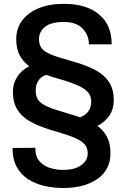

<svg xmlns="http://www.w3.org/2000/svg" viewBox="-20 -741 662 993"><path d="M551.3 50.8Q551.3 137.2 484.1 184.3Q417 231.4 305.7 231.4Q257.3 231.4 210.9 220.9Q164.6 210.4 127 186.8Q89.4 163.1 67.1 123.3Q44.9 83.5 44.9 24.4L162.6 23.4Q162.6 67.9 184.3 92.8Q206.1 117.7 239 127.7Q272 137.7 305.7 137.7Q367.2 137.7 400.4 113.3Q433.6 88.9 433.6 51.8Q433.6 25.9 419.7 7.8Q405.8 -10.3 372.1 -25.6Q338.4 -41 278.3 -58.6Q206.1 -78.1 154.3 -103Q102.5 -127.9 74.7 -166.7Q46.9 -205.6 46.9 -265.1Q46.9 -310.1 69.1 -344Q91.3 -377.9 131.3 -398.4Q98.6 -422.4 81.3 -456.1Q64 -489.7 64 -538.6Q64 -593.8 94.5 -634.8Q125 -675.8 180.2 -698.5Q235.4 -721.2 310.5 -721.2Q425.8 -721.2 491.7 -667Q557.6 -612.8 557.6 -511.7H439.9Q439.9 -559.6 407 -593.5Q374 -627.4 310.5 -627.4Q243.2 -627.4 212.4 -601.6Q181.6 -575.7 181.6 -539.6Q181.6 -511.7 194.1 -493.4Q206.5 -475.1 240 -460.7Q273.4 -446.3 335.9 -429.2Q410.2 -409.7 461.9 -384.5Q513.7 -359.4 541 -320.8Q568.4 -282.2 568.4 -222.7Q568.4 -177.2 546.1 -143.8Q523.9 -110.4 483.9 -89.8Q516.6 -65.9 533.9 -32.2Q551.3 1.5 551.3 50.8ZM320.8 -157.2Q340.8 -151.9 359.4 -146Q377.9 -140.1 394.5 -134.3Q451.7 -157.2 451.7 -214.8Q451.7 -241.7 437.5 -260.7Q423.3 -279.8 388.9 -296.1Q354.5 -312.5 293.5 -330.6Q272.9 -336.4 254.2 -342Q235.4 -347.7 218.3 -354Q190.4 -343.8 177.5 -322.3Q164.6 -300.8 164.6 -272.9Q164.6 -243.7 177.2 -224.6Q189.9 -205.6 223.6 -190.4Q257.3 -175.3 320.8 -157.2Z"/></svg>

Font: Vazirmatn UI Medium
Style: Regular
Weight: 500
Designer: Saber Rastikerdar
Foundry: Saber Rastikerdar
Version: Version 33.003